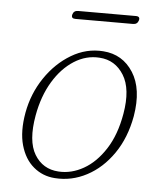

<svg xmlns="http://www.w3.org/2000/svg" viewBox="-47 -633 575 683"><g transform="rotate(5 240.5 -292.0)"><path d="M306.5 -457Q376 -452 413.5 -393.2Q451 -334.5 434.5 -236.5Q420.5 -158.5 381.5 -102Q342.5 -45.5 288 -16.8Q233.5 12 173.5 7.5Q130 4.5 97.5 -22.8Q65 -50 51.2 -98.8Q37.5 -147.5 49.5 -215Q62 -284 100 -340.5Q138 -397 192 -429.2Q246 -461.5 306.5 -457ZM184.5 -17Q230.5 -14 274.2 -38.8Q318 -63.5 351 -114.8Q384 -166 397 -241.5Q412.5 -331 382 -380.2Q351.5 -429.5 295.5 -433Q247.5 -436.5 204.2 -409Q161 -381.5 130 -330Q99 -278.5 86.5 -209Q70 -116.5 99 -68.5Q128 -20.5 184.5 -17ZM185 -577.5Q189 -592 204.5 -592H411Q427 -592 423 -577.5Q418.5 -563 403.5 -563H197Q181.5 -563 185 -577.5Z"/></g></svg>

Font: Fraunces 9pt Soft Thin
Style: Italic
Weight: 100
Italic angle: -16°
Version: Version 1.000;[b76b70a41]